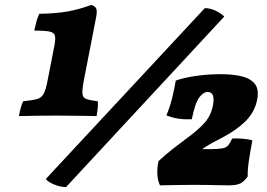

<svg xmlns="http://www.w3.org/2000/svg" viewBox="-20 -750 1085 779"><path d="M350 -730Q365 -726 370 -716Q375 -706 370 -680L320 -423Q313 -386 314.5 -369.5Q316 -353 331 -348Q346 -343 377 -339Q378 -326 376.5 -311Q375 -296 372 -279Q351 -280 321 -280Q291 -280 261 -280.5Q231 -281 209 -281Q177 -281 133 -280.5Q89 -280 57 -279Q59 -293 63.5 -309.5Q68 -326 74 -339Q110 -343 128.5 -347.5Q147 -352 156.5 -368.5Q166 -385 173 -423L200 -561Q206 -591 203 -604.5Q200 -618 181 -622Q162 -626 119 -626Q123 -644 127.5 -661Q132 -678 139 -694Q207 -695 254.5 -703.5Q302 -712 350 -730ZM248 9Q225 9 199.5 -1.5Q174 -12 166 -24L811 -717Q834 -717 856 -706Q878 -695 890 -683ZM629 2Q611 -37 623 -96Q653 -124 682.5 -147Q712 -170 738 -189Q787 -225 811.5 -253.5Q836 -282 844 -322Q849 -348 844 -362.5Q839 -377 822 -377Q806 -377 789 -355.5Q772 -334 758 -266Q728 -265 704 -268.5Q680 -272 655 -282Q668 -311 678 -350.5Q688 -390 693 -423Q726 -435 775 -442Q824 -449 876 -449Q924 -449 960 -440.5Q996 -432 1014 -409.5Q1032 -387 1023 -344Q1013 -295 977 -259Q941 -223 884 -193Q857 -179 838 -168.5Q819 -158 800 -145H835Q866 -145 882 -148Q898 -151 906 -160.5Q914 -170 922 -188Q943 -189 967 -187Q991 -185 1004 -180Q997 -146 990.5 -103Q984 -60 985 -34Q971 -14 955.5 -6Q940 2 908 2Q898 2 875 1.5Q852 1 824.5 0.5Q797 0 772 0Q746 0 710 0.5Q674 1 629 2Z"/></svg>

Font: Vollkorn Black
Style: Italic
Weight: 900
Italic angle: -11°
Designer: Friedrich Althausen
Foundry: Friedrich Althausen
Version: Version 5.000; ttfautohint (v1.8.3)